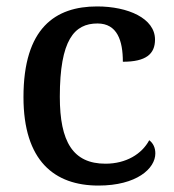

<svg xmlns="http://www.w3.org/2000/svg" viewBox="-20 -567 542 597"><path d="M286 10C405 10 463 -43 463 -90C463 -108 456 -122 444 -131C421 -88 372 -58 308 -58C207 -58 166 -126 166 -266C166 -443 211 -494 283 -494C345 -494 362 -440 362 -375C434 -375 462 -399 462 -444C462 -510 378 -547 282 -547C152 -547 53 -480 53 -265C53 -67 149 10 286 10Z"/></svg>

Font: Noto Serif Thai Medium
Style: Regular
Weight: 500
Designer: Monotype Design Team
Foundry: Monotype Imaging Inc.
Version: Version 1.901;PS 001.901;hotconv 1.0.88;makeotf.lib2.5.64775